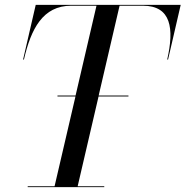

<svg xmlns="http://www.w3.org/2000/svg" viewBox="-20 -770 764 790"><path d="M94 -3.5V0H409V-3.5H299.5L385.5 -373H508.5V-377H386L472 -746.5H568C685 -746.5 697 -652 668 -525H671.5L723.5 -750H127L75 -525H78.5C107.5 -651 156 -746.5 273 -746.5H377L291 -377H216.5V-373H290.5L204.5 -3.5Z"/></svg>

Font: Bodoni* 48pt
Style: Italic
Weight: 400
Italic angle: -13°
Version: Version 2.3